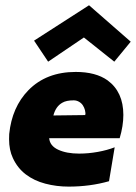

<svg xmlns="http://www.w3.org/2000/svg" viewBox="-20 -696 517 730"><path d="M241 13.5Q194.5 13.5 152 2.2Q109.5 -9 78 -33Q46.5 -57 29 -95Q14.5 -125.5 14.5 -167L15 -186.5Q25.5 -289 88 -353Q156 -422.5 268 -422.5Q344 -422.5 389 -390.5Q449 -346.5 449 -259Q449 -217.5 435 -170.5H167Q169.5 -141.5 201.2 -126.8Q233 -112 281 -112Q316 -112 352 -118.5Q388 -125 416 -136L394.5 -7Q322.5 13.5 241 13.5ZM183 -257 304 -258.5 305 -265.5 303 -277.5Q300.5 -287 295 -295.5Q289.5 -304 280.2 -309.2Q271 -314.5 260 -314.5Q232 -314.5 217 -305.5Q192 -291.5 183 -257ZM414.5 -461.5 299 -553.5 163 -461.5 109.5 -541.5 318.5 -676 477 -537.5Z"/></svg>

Font: Lucymar Sans ExtraBold
Style: Italic
Weight: 800
Italic angle: -10°
Foundry: The League of Moveable Type (original font) / Main changes by Cristiano Sobral with portions from Mirco Monsees
Version: Version 2.00;August 30, 2020;FontCreator 13.0.0.2681 64-bit